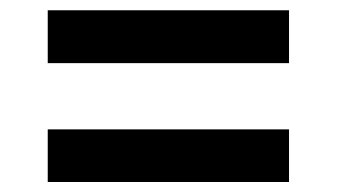

<svg xmlns="http://www.w3.org/2000/svg" viewBox="-20 -530 656 374"><path d="M73 -407V-510H543V-407ZM73 -175.5V-278H543V-175.5Z"/></svg>

Font: Overpass Mono Light SemiBold
Style: Regular
Weight: 600
Monospace: yes
Version: Version 4.000